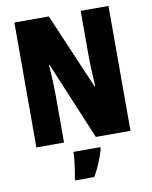

<svg xmlns="http://www.w3.org/2000/svg" viewBox="-99 -787 855 1081"><g transform="rotate(-10 328.0 -246.5)"><path d="M597 0H399L213 -444H209Q214 -385 215.5 -339.5Q217 -294 217 -263V0H59V-714H256L441 -282H445Q442 -336 440 -379.5Q438 -423 438 -455V-714H597ZM414 72Q391 152 351 221H242V207Q246 190 250 163Q254 136 257 108.5Q260 81 260 61H414Z"/></g></svg>

Font: Noto Sans Malayalam ExtraCondensed Black
Style: Regular
Weight: 900
Width: 2
Designer: Jelle Bosma - Monotype Design Team
Foundry: Monotype Imaging Inc.
Version: Version 2.104; ttfautohint (v1.8.4.7-5d5b)